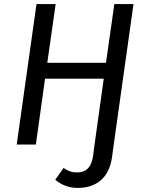

<svg xmlns="http://www.w3.org/2000/svg" viewBox="-20 -709 714 942"><path d="M635 -689 538 0 530 60Q519 137 475 175Q431 213 362 213Q299 213 251 173L292 115Q310 127 324 132Q338 137 360 137Q424 137 436 60L444 0L489 -323H201L156 0H62L159 -689H253L212 -401H500L541 -689Z"/></svg>

Font: FiraGO
Style: Italic
Weight: 400
Italic angle: -8°
Designer: bBox Type GmbH
Foundry: bBox Type GmbH
Version: Version 1.001